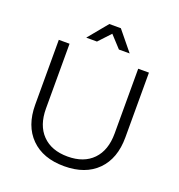

<svg xmlns="http://www.w3.org/2000/svg" viewBox="-156 -1024 1080 1159"><g transform="rotate(20 383.5 -444.0)"><path d="M384 -56Q488 -56 546 -116Q604 -176 604 -284V-700H673V-284Q673 -148 596.5 -71Q520 6 384 6Q248 6 171 -71Q94 -148 94 -284V-700H163V-284Q163 -176 221.5 -116Q280 -56 384 -56ZM524 -769H455L385 -845L314 -769H245L348 -894H422Z"/></g></svg>

Font: Gontserrat Light
Style: Regular
Weight: 300
Designer: Julieta Ulanovsky
Foundry: Julieta Ulanovsky
Version: Version 6.001